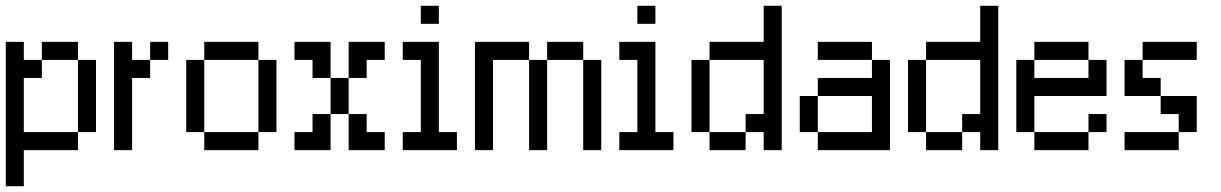

<svg xmlns="http://www.w3.org/2000/svg" viewBox="-20 -520 4228 665"><path d="M0 -312.5V-375H62.5V-312.5ZM0 -250V-312.5H62.5V-250ZM0 -187.5V-250H62.5V-187.5ZM0 -125V-187.5H62.5V-125ZM0 -62.5V-125H62.5V-62.5ZM0 0V-62.5H62.5V0ZM0 62.5V0H62.5V62.5ZM0 125V62.5H62.5V125ZM62.5 0V-62.5H125V0ZM125 0V-62.5H187.5V0ZM187.5 0V-62.5H250V0ZM250 -62.5V-125H312.5V-62.5ZM250 -125V-187.5H312.5V-125ZM250 -187.5V-250H312.5V-187.5ZM250 -250V-312.5H312.5V-250ZM187.5 -312.5V-375H250V-312.5ZM125 -312.5V-375H187.5V-312.5ZM62.5 -250V-312.5H125V-250Z M500 -312.5V-375H562.5V-312.5ZM375 -250V-312.5H437.5V-250ZM375 0V-62.5H437.5V0ZM375 -187.5V-250H437.5V-187.5ZM375 -125V-187.5H437.5V-125ZM375 -62.5V-125H437.5V-62.5ZM437.5 -250V-312.5H500V-250ZM375 -312.5V-375H437.5V-312.5Z M687.5 -312.5V-375H750V-312.5ZM750 -312.5V-375H812.5V-312.5ZM812.5 -312.5V-375H875V-312.5ZM875 -250V-312.5H937.5V-250ZM875 -187.5V-250H937.5V-187.5ZM875 -125V-187.5H937.5V-125ZM875 -62.5V-125H937.5V-62.5ZM812.5 0V-62.5H875V0ZM750 0V-62.5H812.5V0ZM687.5 0V-62.5H750V0ZM625 -62.5V-125H687.5V-62.5ZM625 -125V-187.5H687.5V-125ZM625 -187.5V-250H687.5V-187.5ZM625 -250V-312.5H687.5V-250Z M1000 -312.5V-375H1062.5V-312.5ZM1062.5 -312.5V-375H1125V-312.5ZM1062.5 -250V-312.5H1125V-250ZM1187.5 -312.5V-375H1250V-312.5ZM1187.5 -250V-312.5H1250V-250ZM1250 -312.5V-375H1312.5V-312.5ZM1125 -187.5V-250H1187.5V-187.5ZM1125 -125V-187.5H1187.5V-125ZM1062.5 -62.5V-125H1125V-62.5ZM1062.5 0V-62.5H1125V0ZM1000 0V-62.5H1062.5V0ZM1187.5 -62.5V-125H1250V-62.5ZM1187.5 0V-62.5H1250V0ZM1250 0V-62.5H1312.5V0Z M1375 -312.5V-375H1437.5V-312.5ZM1437.5 -312.5V-375H1500V-312.5ZM1437.5 -250V-312.5H1500V-250ZM1437.5 -187.5V-250H1500V-187.5ZM1437.5 -125V-187.5H1500V-125ZM1437.5 -62.5V-125H1500V-62.5ZM1437.5 0V-62.5H1500V0ZM1375 0V-62.5H1437.5V0ZM1500 0V-62.5H1562.5V0ZM1437.5 -437.5V-500H1500V-437.5Z M1625 -312.5V-375H1687.5V-312.5ZM1625 -250V-312.5H1687.5V-250ZM1625 -187.5V-250H1687.5V-187.5ZM1625 -125V-187.5H1687.5V-125ZM1625 -62.5V-125H1687.5V-62.5ZM1625 0V-62.5H1687.5V0ZM1687.5 -312.5V-375H1750V-312.5ZM1812.5 -250V-312.5H1875V-250ZM1812.5 -187.5V-250H1875V-187.5ZM1812.5 -125V-187.5H1875V-125ZM1812.5 -62.5V-125H1875V-62.5ZM1812.5 0V-62.5H1875V0ZM1875 -312.5V-375H1937.5V-312.5ZM1937.5 -312.5V-375H2000V-312.5ZM2000 -250V-312.5H2062.5V-250ZM2000 -187.5V-250H2062.5V-187.5ZM2000 -125V-187.5H2062.5V-125ZM2000 -62.5V-125H2062.5V-62.5ZM2000 0V-62.5H2062.5V0ZM1750 -312.5V-375H1812.5V-312.5Z M2125 -312.5V-375H2187.5V-312.5ZM2187.5 -312.5V-375H2250V-312.5ZM2187.5 -250V-312.5H2250V-250ZM2187.5 -187.5V-250H2250V-187.5ZM2187.5 -125V-187.5H2250V-125ZM2187.5 -62.5V-125H2250V-62.5ZM2187.5 0V-62.5H2250V0ZM2125 0V-62.5H2187.5V0ZM2250 0V-62.5H2312.5V0ZM2187.5 -437.5V-500H2250V-437.5Z M2437.5 -312.5V-375H2500V-312.5ZM2500 -312.5V-375H2562.5V-312.5ZM2562.5 -312.5V-375H2625V-312.5ZM2625 -437.5V-500H2687.5V-437.5ZM2625 -375V-437.5H2687.5V-375ZM2625 -312.5V-375H2687.5V-312.5ZM2625 -250V-312.5H2687.5V-250ZM2625 -187.5V-250H2687.5V-187.5ZM2625 -125V-187.5H2687.5V-125ZM2625 -62.5V-125H2687.5V-62.5ZM2625 0V-62.5H2687.5V0ZM2562.5 -62.5V-125H2625V-62.5ZM2500 0V-62.5H2562.5V0ZM2437.5 0V-62.5H2500V0ZM2375 -250V-312.5H2437.5V-250ZM2375 -187.5V-250H2437.5V-187.5ZM2375 -125V-187.5H2437.5V-125ZM2375 -62.5V-125H2437.5V-62.5Z M2812.5 -312.5V-375H2875V-312.5ZM2875 -312.5V-375H2937.5V-312.5ZM2937.5 -312.5V-375H3000V-312.5ZM3000 -250V-312.5H3062.5V-250ZM3000 -187.5V-250H3062.5V-187.5ZM3000 -125V-187.5H3062.5V-125ZM3000 -62.5V-125H3062.5V-62.5ZM3000 0V-62.5H3062.5V0ZM2937.5 0V-62.5H3000V0ZM2875 0V-62.5H2937.5V0ZM2812.5 0V-62.5H2875V0ZM2750 -62.5V-125H2812.5V-62.5ZM2750 -125V-187.5H2812.5V-125ZM2812.5 -187.5V-250H2875V-187.5ZM2875 -187.5V-250H2937.5V-187.5ZM2937.5 -187.5V-250H3000V-187.5Z M3187.5 -312.5V-375H3250V-312.5ZM3250 -312.5V-375H3312.5V-312.5ZM3312.5 -312.5V-375H3375V-312.5ZM3375 -437.5V-500H3437.5V-437.5ZM3375 -375V-437.5H3437.5V-375ZM3375 -312.5V-375H3437.5V-312.5ZM3375 -250V-312.5H3437.5V-250ZM3375 -187.5V-250H3437.5V-187.5ZM3375 -125V-187.5H3437.5V-125ZM3375 -62.5V-125H3437.5V-62.5ZM3375 0V-62.5H3437.5V0ZM3312.5 -62.5V-125H3375V-62.5ZM3250 0V-62.5H3312.5V0ZM3187.5 0V-62.5H3250V0ZM3125 -250V-312.5H3187.5V-250ZM3125 -187.5V-250H3187.5V-187.5ZM3125 -125V-187.5H3187.5V-125ZM3125 -62.5V-125H3187.5V-62.5Z M3562.5 -312.5V-375H3625V-312.5ZM3625 -312.5V-375H3687.5V-312.5ZM3687.5 -312.5V-375H3750V-312.5ZM3750 -250V-312.5H3812.5V-250ZM3750 -187.5V-250H3812.5V-187.5ZM3687.5 -187.5V-250H3750V-187.5ZM3625 -187.5V-250H3687.5V-187.5ZM3562.5 -187.5V-250H3625V-187.5ZM3500 -250V-312.5H3562.5V-250ZM3500 -187.5V-250H3562.5V-187.5ZM3500 -125V-187.5H3562.5V-125ZM3500 -62.5V-125H3562.5V-62.5ZM3562.5 0V-62.5H3625V0ZM3625 0V-62.5H3687.5V0ZM3687.5 0V-62.5H3750V0ZM3750 -62.5V-125H3812.5V-62.5Z M3937.5 -312.5V-375H4000V-312.5ZM4000 -312.5V-375H4062.5V-312.5ZM4062.5 -312.5V-375H4125V-312.5ZM3875 -250V-312.5H3937.5V-250ZM3875 -187.5V-250H3937.5V-187.5ZM3937.5 -187.5V-250H4000V-187.5ZM4000 -125V-187.5H4062.5V-125ZM4062.5 -125V-187.5H4125V-125ZM4062.5 -62.5V-125H4125V-62.5ZM4000 0V-62.5H4062.5V0ZM3937.5 0V-62.5H4000V0ZM3875 0V-62.5H3937.5V0Z"/></svg>

Font: AprilSans
Style: Regular
Weight: 400
Designer: typesprite
Version: Version 1.001;PS 001.001;hotconv 1.0.88;makeotf.lib2.5.64775